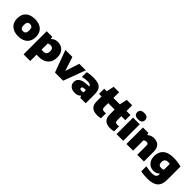

<svg xmlns="http://www.w3.org/2000/svg" viewBox="375 -2553 4522 4522"><g transform="rotate(45 2635.5 -292.0)"><path d="M341.5 11Q246 11 176 -22.5Q106 -56 68 -119.8Q30 -183.5 30 -274Q30 -411 111.2 -485Q192.5 -559 341.5 -559Q490 -559 571.5 -484.8Q653 -410.5 653 -274.5Q653 -183.5 614.8 -119.8Q576.5 -56 506.5 -22.5Q436.5 11 341.5 11ZM341.5 -155Q386 -155 409 -181.5Q432 -208 432 -274Q432 -340.5 408.8 -366.8Q385.5 -393 341.5 -393Q297 -393 274 -366.8Q251 -340.5 251 -274.5Q251 -208.5 273.8 -181.8Q296.5 -155 341.5 -155Z M736 220V-550H921.5L933.5 -495H943Q970 -524 1009 -541.5Q1048 -559 1100 -559Q1167 -559 1223.8 -530.8Q1280.5 -502.5 1315 -442.2Q1349.5 -382 1349.5 -286.5Q1349.5 -146 1264.2 -67.8Q1179 10.5 1024 10.5Q1006.5 10.5 989.5 9.8Q972.5 9 958 7.5V220ZM1015 -154Q1072.5 -154 1100.5 -181.8Q1128.5 -209.5 1128.5 -271Q1128.5 -334 1102.8 -358.2Q1077 -382.5 1034.5 -382.5Q1014 -382.5 993.8 -377.5Q973.5 -372.5 958 -362V-159Q969.5 -157 984.5 -155.5Q999.5 -154 1015 -154Z M1562.5 0 1359.5 -550H1592L1706.5 -197.5L1821 -550H2038L1834.5 0Z M2231 11Q2132.5 11 2081.5 -36.5Q2030.5 -84 2030.5 -155.5Q2030.5 -236 2092.8 -282Q2155 -328 2293 -335L2366 -338.5Q2360 -370.5 2332.5 -384.2Q2305 -398 2244 -398Q2210 -398 2166.2 -392.2Q2122.5 -386.5 2084 -376V-535Q2131.5 -547 2185.8 -553Q2240 -559 2285 -559Q2391.5 -559 2457.8 -534.5Q2524 -510 2554.8 -452.5Q2585.5 -395 2585.5 -296V0H2402.5L2387.5 -48H2378Q2352 -16 2313.8 -2.5Q2275.5 11 2231 11ZM2249 -175Q2249 -156.5 2263.2 -145.5Q2277.5 -134.5 2306 -134.5Q2320.5 -134.5 2337 -137.2Q2353.5 -140 2368.5 -148V-224L2316 -221.5Q2279.5 -219 2264.2 -207Q2249 -195 2249 -175Z M2971 10.5Q2856 10.5 2796 -44Q2736 -98.5 2736 -212.5V-377.5H2651V-550H2736L2777 -740H2958V-550H3090.5V-377.5H2958V-251Q2958 -202 2975.5 -184.5Q2993 -167 3036 -167Q3048 -167 3061 -168.2Q3074 -169.5 3090.5 -172.5V-3Q3066.5 2.5 3033.8 6.5Q3001 10.5 2971 10.5Z M3406.5 10.5Q3291.5 10.5 3231.5 -44Q3171.5 -98.5 3171.5 -212.5V-377.5H3086.5V-550H3171.5L3212.5 -740H3393.5V-550H3526V-377.5H3393.5V-251Q3393.5 -202 3411 -184.5Q3428.5 -167 3471.5 -167Q3483.5 -167 3496.5 -168.2Q3509.5 -169.5 3526 -172.5V-3Q3502 2.5 3469.2 6.5Q3436.5 10.5 3406.5 10.5Z M3613 0V-550H3835.5V0ZM3724 -603.5Q3655.5 -603.5 3623.8 -630.8Q3592 -658 3592 -709Q3592 -760 3623.8 -787.2Q3655.5 -814.5 3724 -814.5Q3792.5 -814.5 3824.2 -787.2Q3856 -760 3856 -709Q3856 -658 3824.2 -630.8Q3792.5 -603.5 3724 -603.5Z M3942 0V-550H4123.5L4137.5 -500H4147Q4210 -559 4312 -559Q4373.5 -559 4421.5 -534.2Q4469.5 -509.5 4497 -456.2Q4524.5 -403 4524.5 -316.5V0H4302V-303Q4302 -343 4286.5 -357.8Q4271 -372.5 4242 -372.5Q4219 -372.5 4198.2 -364.2Q4177.5 -356 4164 -343.5V0Z M4863 230Q4809 230 4754.5 225Q4700 220 4644.5 207V38.5Q4699.5 52 4751.8 58.2Q4804 64.5 4845 64.5Q4927.5 64.5 4961.5 39.8Q4995.5 15 4995.5 -35.5V-59.5H4985.5Q4930.5 -1 4836 -1Q4774.5 -1 4721.5 -30.8Q4668.5 -60.5 4636.2 -119Q4604 -177.5 4604 -263.5Q4604 -401 4692 -480Q4780 -559 4958.5 -559Q5022.5 -559 5093 -550Q5163.5 -541 5217.5 -524V-78.5Q5217.5 82 5131.2 156Q5045 230 4863 230ZM4921.5 -177.5Q4940 -177.5 4959.5 -181.2Q4979 -185 4995.5 -193V-389.5Q4983.5 -391.5 4969.2 -393.2Q4955 -395 4939 -395Q4883.5 -395 4854.2 -367.5Q4825 -340 4825 -281.5Q4825 -223 4850.5 -200.2Q4876 -177.5 4921.5 -177.5Z"/></g></svg>

Font: Encode Sans Semi Expanded Black
Style: Regular
Weight: 900
Width: 6
Designer: Multiple Designers
Foundry: Impallari Type
Version: Version 3.000; ttfautohint (v1.8.3) -l 8 -r 50 -G 200 -x 14 